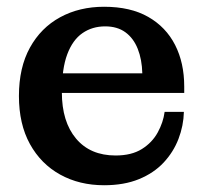

<svg xmlns="http://www.w3.org/2000/svg" viewBox="-20 -538 605 568"><path d="M288 10Q215 10 158 -21.5Q101 -53 68.5 -112Q36 -171 36 -254Q36 -338 68.5 -397Q101 -456 158 -487Q215 -518 288 -518L291 -460Q253 -460 224 -440Q195 -420 179 -377.5Q163 -335 163 -265Q163 -178 205 -128Q247 -78 322 -78Q369 -78 399.5 -97Q430 -116 446.5 -146Q463 -176 467 -207H524Q523 -166 508 -127Q493 -88 464 -57Q435 -26 391 -8Q347 10 288 10ZM101 -263V-321H401L525 -282V-263ZM401 -321Q400 -362 387.5 -393.5Q375 -425 351 -442.5Q327 -460 291 -460L288 -518Q366 -518 418.5 -488Q471 -458 498 -405Q525 -352 525 -282Z"/></svg>

Font: Montagu Slab Medium
Style: Regular
Weight: 500
Version: Version 1.000